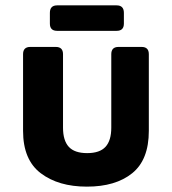

<svg xmlns="http://www.w3.org/2000/svg" viewBox="-20 -681 641 716"><path d="M304 15Q198 15 132 -35Q66 -85 66 -193V-479Q66 -506 93 -506H188Q215 -506 215 -479V-205Q215 -157 236.5 -133.5Q258 -110 305 -110Q352 -110 373.5 -133.5Q395 -157 395 -205V-479Q395 -506 422 -506H508Q535 -506 535 -479V-193Q535 -85 473 -35Q411 15 304 15ZM193 -566Q166 -566 166 -593V-633Q166 -661 193 -661H415Q442 -661 442 -633V-593Q442 -566 415 -566Z"/></svg>

Font: Pitagon Sans
Style: Bold
Weight: 700
Designer: Travis Tran
Foundry: Pitagon
Version: Version 1.001; ttfautohint (v1.8.4.7-5d5b);gftools[0.9.26]